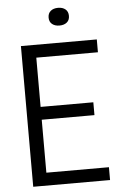

<svg xmlns="http://www.w3.org/2000/svg" viewBox="-61 -965 618 1006"><g transform="rotate(-5 248.0 -461.5)"><path d="M72.2 0V-740H471.3V-672.5H147.2V-67.5H476.3V0ZM130.3 -346V-413.5H424.5V-346ZM283.2 -829.5Q259.1 -829.5 244.4 -841.6Q229.7 -853.6 229.7 -875.7Q229.7 -898.4 244.4 -910.5Q259.1 -922.7 283.2 -922.7Q307.3 -922.7 322 -910.5Q336.6 -898.4 336.6 -875.7Q336.6 -853.6 322 -841.6Q307.3 -829.5 283.2 -829.5Z"/></g></svg>

Font: Encode Sans SC Condensed Thin
Style: Regular
Weight: 100
Width: 3
Designer: Multiple Designers
Foundry: Impallari Type
Version: Version 3.002